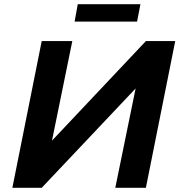

<svg xmlns="http://www.w3.org/2000/svg" viewBox="-20 -896 862 916"><path d="M179 -700H325L228 -225L676 -700H816L676 0H530L627 -474L179 0H39ZM634 -793H336L351 -876H650Z"/></svg>

Font: Argentum Sans Medium
Style: Italic
Weight: 500
Italic angle: -11°
Designer: Julieta Ulanovsky (font), Cristiano Sobral (main changes and remaster)
Foundry: Julieta Ulanovsky (font), Cristiano Sobral (main changes and remaster)
Version: Version 2.007;June 15, 2022;FontCreator 14.0.0.2814 64-bit; 